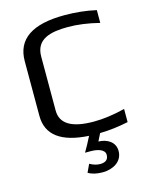

<svg xmlns="http://www.w3.org/2000/svg" viewBox="-129 -742 822 1045"><g transform="rotate(-15 282.0 -220.0)"><path d="M339 -593C392 -593 451 -585 515 -569V-641C457 -654 398 -660 337 -660C155 -660 64 -598 64 -474V-166C64 -58 142 0 297 9C282 39 267 67 252 92H285C320 92 363 102 363 133C363 160 347 173 316 173C297 173 278 167 258 156L237 201C258 214 285 220 318 220C377 220 431 189 431 130C431 79 387 53 338 52L359 10C414 9 467 2 519 -9V-83C455 -67 396 -59 343 -59C219 -59 157 -96 157 -171V-475C157 -574 241 -593 339 -593Z"/></g></svg>

Font: Gamestation Text
Style: Bold
Weight: 400
Designer: Jonas Hecksher
Foundry: Jonas Hecksher, Playtypeª, e-types AS
Version: Version 1.003